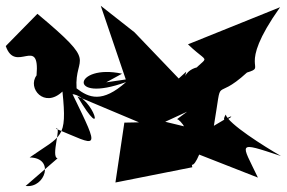

<svg xmlns="http://www.w3.org/2000/svg" viewBox="-33 -620 996 667"><path d="M582 -206C592 -206 640 -148 594 -145C623 -132 615 20 659 -83L863 -3C805 -125 786 -130 943 -78C884 -112 760 -190 751 -222C719 -166 837 -261 710 -183C742 -373 706 -259 825 -368C900 -391 784 -375 940 -595L620 -466C714 -376 686 -459 580 -298C692 -269 701 -379 662 -388C606 -381 606 -332 614 -371L513 -279L614 -320L434 -508L317 -600L404 -344L336 -334L391 -364C224 -400 198 -259 405 -335C322 -261 276 -280 233 -313C225 -432 314 -391 97 -572L-13 -460C21 -362 106 -499 94 -358C61 -314 121 -242 184 -302C201 -136 181 -151 70 -73C159 -72 124 35 56 26L167 -70C142 -75 183 -185 161 -173C308 -113 319 -87 219 -293C293 -284 340 -110 236 -285L450 -195L399 -194L368 14L635 -39L611 -180L541 -197L617 -232Z"/></svg>

Font: Asimov Silicon
Style: Regular
Weight: 400
Designer: Google
Version: Version 2.000980; 2014